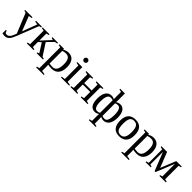

<svg xmlns="http://www.w3.org/2000/svg" viewBox="318 -2203 3927 3927"><g transform="rotate(45 2282.0 -239.0)"><path d="M97.2 215.8Q59.1 215.8 22 207V107.9H44.9L61 154.8Q76.2 166 103 166Q128.4 166 149.9 151.4Q171.4 136.7 189.2 107.9Q207 79.1 233.9 4.9L59.1 -424.8L12.2 -437V-459H225.1V-437L152.8 -423.8L276.9 -103L397 -424.8L325.2 -437V-459H496.1V-437L448.2 -426.8L269 28.8Q237.3 109.4 213.9 144.5Q190.4 179.7 162.1 197.8Q133.8 215.8 97.2 215.8Z M579.1 -424.8 518.1 -437V-459H715.8V-437L660.2 -424.8V-221.7L847.7 -423.8L799.8 -437V-459H961.9V-437L904.8 -425.8L773.9 -292L941.9 -33.2L986.8 -22V0H803.7V-22L845.7 -34.2L719.7 -231.9L660.2 -181.2V-34.2L715.8 -22V0H518.1V-22L579.1 -34.2Z M1060.1 -424.8 1007.8 -437V-459H1136.7L1137.7 -432.1Q1158.2 -449.7 1192.6 -460.4Q1227.1 -471.2 1262.7 -471.2Q1350.6 -471.2 1398.7 -410.2Q1446.8 -349.1 1446.8 -234.9Q1446.8 -118.2 1394.3 -54.2Q1341.8 9.8 1242.7 9.8Q1187.5 9.8 1137.7 -1Q1140.6 34.2 1140.6 54.2V178.2L1220.7 189.9V212.9H1002V189.9L1060.1 178.2ZM1358.9 -234.9Q1358.9 -328.6 1328.4 -374.3Q1297.9 -419.9 1235.8 -419.9Q1178.7 -419.9 1140.6 -403.8V-37.1Q1184.1 -28.8 1235.8 -28.8Q1358.9 -28.8 1358.9 -234.9Z M1670.9 -608.9Q1670.9 -587.4 1655.3 -571.8Q1639.6 -556.2 1617.7 -556.2Q1596.2 -556.2 1580.6 -571.8Q1564.9 -587.4 1564.9 -608.9Q1564.9 -630.9 1580.6 -646.5Q1596.2 -662.1 1617.7 -662.1Q1639.6 -662.1 1655.3 -646.5Q1670.9 -630.9 1670.9 -608.9ZM1666 -34.2 1744.6 -22V0H1506.8V-22L1585 -34.2V-424.8L1520 -437V-459H1666Z M1842.8 -424.8 1781.7 -437V-459H1979.5V-437L1923.8 -424.8V-254.9H2138.7V-424.8L2077.6 -437V-459H2275.4V-437L2219.7 -424.8V-34.2L2275.4 -22V0H2077.6V-22L2138.7 -34.2V-214.4H1923.8V-34.2L1979.5 -22V0H1781.7V-22L1842.8 -34.2Z M2738.3 9.8Q2718.3 9.8 2696.5 3.4Q2674.8 -2.9 2660.2 -11.2Q2663.1 23.9 2663.1 58.1V178.2L2723.6 189.9V212.9H2525.4V189.9L2583.5 178.2V58.6Q2583.5 10.3 2585.4 -23.9Q2539.6 9.8 2490.2 9.8Q2335.4 9.8 2335.4 -225.1Q2335.4 -342.3 2378.9 -406.7Q2422.4 -471.2 2506.8 -471.2Q2541 -471.2 2585.9 -452.6L2583.5 -541V-660.2L2527.3 -671.9V-693.8H2663.1V-526.4L2661.6 -439.9Q2705.6 -471.2 2760.3 -471.2Q2830.6 -471.2 2870.4 -410.9Q2910.2 -350.6 2910.2 -234.9Q2910.2 -120.1 2865 -55.2Q2819.8 9.8 2738.3 9.8ZM2423.3 -225.1Q2423.3 -36.1 2514.2 -36.1Q2551.8 -36.1 2583.5 -53.7V-419.4Q2552.2 -429.2 2517.1 -429.2Q2423.3 -429.2 2423.3 -225.1ZM2823.2 -234.9Q2823.2 -424.8 2731.9 -424.8Q2694.3 -424.8 2663.1 -409.7V-45.4Q2675.3 -38.6 2695.3 -34.7Q2715.3 -30.8 2731.9 -30.8Q2779.8 -30.8 2801.5 -83.3Q2823.2 -135.7 2823.2 -234.9Z M3408.7 -231.9Q3408.7 9.8 3193.8 9.8Q3090.3 9.8 3037.6 -52.2Q2984.9 -114.3 2984.9 -231.9Q2984.9 -348.1 3037.6 -409.7Q3090.3 -471.2 3197.8 -471.2Q3302.2 -471.2 3355.5 -410.9Q3408.7 -350.6 3408.7 -231.9ZM3320.8 -231.9Q3320.8 -337.4 3290 -384.8Q3259.3 -432.1 3193.8 -432.1Q3129.9 -432.1 3101.3 -386.7Q3072.8 -341.3 3072.8 -231.9Q3072.8 -121.1 3101.8 -75Q3130.9 -28.8 3193.8 -28.8Q3258.3 -28.8 3289.6 -76.7Q3320.8 -124.5 3320.8 -231.9Z M3521 -424.8 3468.8 -437V-459H3597.7L3598.6 -432.1Q3619.1 -449.7 3653.6 -460.4Q3688 -471.2 3723.6 -471.2Q3811.5 -471.2 3859.6 -410.2Q3907.7 -349.1 3907.7 -234.9Q3907.7 -118.2 3855.2 -54.2Q3802.7 9.8 3703.6 9.8Q3648.4 9.8 3598.6 -1Q3601.6 34.2 3601.6 54.2V178.2L3681.6 189.9V212.9H3462.9V189.9L3521 178.2ZM3819.8 -234.9Q3819.8 -328.6 3789.3 -374.3Q3758.8 -419.9 3696.8 -419.9Q3639.6 -419.9 3601.6 -403.8V-37.1Q3645 -28.8 3696.8 -28.8Q3819.8 -28.8 3819.8 -234.9Z M4010.7 -424.8 3954.6 -437V-459H4117.2L4249 -126.5L4383.8 -459H4541V-437L4485.4 -424.8V-34.2L4541 -22V0H4353V-22L4404.3 -34.2V-399.9L4242.2 0H4215.8L4057.6 -398.4V-34.2L4103.5 -22V0H3954.6V-22L4010.7 -34.2Z"/></g></svg>

Font: Tinos
Style: Regular
Weight: 400
Designer: Steve Matteson
Foundry: Monotype Imaging Inc.
Version: Version 1.23